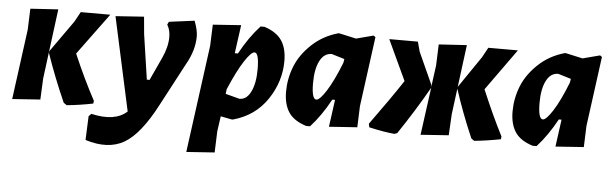

<svg xmlns="http://www.w3.org/2000/svg" viewBox="-45 -630 3110 977"><g transform="rotate(5 1509.5 -141.5)"><path d="M24 4 72 -354 76 -462 218 -471 172 -114 167 -6ZM484 -467 328 -255Q381 -131 439 -23L437 -9Q367 5 303 11L287 0Q231 -126 190 -246L191 -255L305 -416L333 -467Z M656 -472 664 -384 698 -154H712L766 -271Q793 -329 793 -380Q793 -416 777 -442L784 -457L914 -474Q932 -427 932 -395Q932 -324 889 -249L775 -34Q694 122 613 169Q532 216 414 179L419 57L432 44Q554 72 615 16L511 -462Z M1152 -472 1132 -327H1148Q1196 -415 1251 -474H1271Q1333 -454 1360 -414Q1387 -374 1387 -309Q1387 -204 1325.5 -112.5Q1264 -21 1152 10H1145L1089 -1L1078 76L1074 185L930 195L1004 -354L1008 -462ZM1232 -340Q1215 -340 1181.5 -288.5Q1148 -237 1107 -141L1104 -117L1176 -98Q1213 -98 1234 -141.5Q1255 -185 1255 -255Q1255 -340 1232 -340Z M1648 -474H1654L1740 -455L1828 -478L1838 -471L1790 -114L1786 -6L1642 4L1661 -135H1647Q1601 -50 1546 10H1526Q1462 -10 1435.5 -50.5Q1409 -91 1409 -155Q1409 -221 1433.5 -283.5Q1458 -346 1514 -399Q1570 -452 1648 -474ZM1542 -211Q1542 -128 1566 -128Q1583 -128 1616 -179.5Q1649 -231 1687 -327L1690 -346L1624 -366Q1585 -366 1563.5 -324Q1542 -282 1542 -211Z M1977 11Q1927 7 1847 -11L1843 -29Q1946 -171 2005 -261L1909 -467H2055L2069 -416L2142 -255L2143 -243L2158 -354L2162 -462L2305 -471L2259 -114L2253 -6L2110 4L2143 -239Q2077 -122 1991 6ZM2384 11 2369 0Q2313 -130 2276 -246L2277 -255L2387 -416L2415 -467H2566L2414 -255Q2470 -122 2521 -23L2519 -9Q2447 5 2384 11Z M2805 -474H2811L2897 -455L2985 -478L2995 -471L2947 -114L2943 -6L2799 4L2818 -135H2804Q2758 -50 2703 10H2683Q2619 -10 2592.5 -50.5Q2566 -91 2566 -155Q2566 -221 2590.5 -283.5Q2615 -346 2671 -399Q2727 -452 2805 -474ZM2699 -211Q2699 -128 2723 -128Q2740 -128 2773 -179.5Q2806 -231 2844 -327L2847 -346L2781 -366Q2742 -366 2720.5 -324Q2699 -282 2699 -211Z"/></g></svg>

Font: Alegreya Sans ExtraBold
Style: Italic
Weight: 800
Italic angle: -7°
Designer: Juan Pablo del Peral
Foundry: Huerta Tipografica
Version: Version 2.007